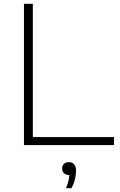

<svg xmlns="http://www.w3.org/2000/svg" viewBox="-20 -760 628 1006"><path d="M105.5 0V-740H152V-42H577.5V0ZM326 226Q334.5 205 338.5 188.2Q342.5 171.5 343.5 157H342Q325 157 315.2 147.5Q305.5 138 305.5 123Q305.5 108 314.8 98.8Q324 89.5 340 89.5Q378.5 89.5 378.5 135.5Q378.5 154 372.8 178.5Q367 203 355 226Z"/></svg>

Font: Encode Sans Exp XLt
Style: Regular
Weight: 200
Width: 7
Designer: Multiple Designers
Foundry: Impallari Type
Version: Version 3.002; ttfautohint (v1.8.3) -l 8 -r 50 -G 200 -x 14 